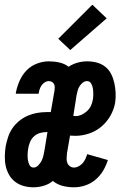

<svg xmlns="http://www.w3.org/2000/svg" viewBox="-20 -789 540 817"><path d="M123 8Q101 8 81 2.5Q61 -3 45 -15Q29 -27 19 -44.5Q9 -62 4.5 -82Q0 -102 0.5 -123.5Q1 -145 4 -166Q8 -186 14.5 -206Q21 -226 33 -243.5Q45 -261 62.5 -275Q80 -289 99 -297Q118 -305 138 -308.5Q158 -312 178 -312H196L212 -404Q213 -411 213 -418Q213 -425 210 -431Q207 -437 201 -440.5Q195 -444 187 -444Q179 -444 171 -439Q163 -434 157.5 -426.5Q152 -419 149 -410Q146 -401 145 -393L144 -390H47L48 -397Q53 -422 64 -446.5Q75 -471 93.5 -490Q112 -509 137.5 -518.5Q163 -528 187 -528Q211 -528 233 -523Q255 -518 272 -505Q290 -517 310.5 -522.5Q331 -528 351 -528Q373 -528 393 -522.5Q413 -517 428.5 -504.5Q444 -492 453 -474Q462 -456 466.5 -435.5Q471 -415 472 -394Q473 -373 470 -352Q465 -323 449.5 -296Q434 -269 410.5 -249.5Q387 -230 358 -220.5Q329 -211 301 -211Q295 -211 289 -211.5Q283 -212 278 -212L265 -137Q264 -126 263.5 -116Q263 -106 266 -97Q269 -88 277 -82Q285 -76 295 -76Q305 -76 315 -81.5Q325 -87 332 -95Q339 -103 343.5 -113Q348 -123 351 -133L439 -108Q432 -85 419 -63Q406 -41 386.5 -24.5Q367 -8 343 0Q319 8 295 8Q270 8 246.5 2Q223 -4 205 -19Q188 -5 166 1.5Q144 8 123 8ZM301 -295Q314 -295 326.5 -300.5Q339 -306 350 -316Q361 -326 367 -339Q373 -352 375 -365Q377 -376 377 -388Q377 -400 375.5 -411.5Q374 -423 368 -433.5Q362 -444 350 -444Q341 -444 332.5 -437.5Q324 -431 318.5 -422Q313 -413 310.5 -403.5Q308 -394 306 -385L292 -296Q294 -296 296.5 -295.5Q299 -295 301 -295ZM123 -76Q134 -76 143 -85.5Q152 -95 157 -105Q162 -115 164.5 -126Q167 -137 169 -148L182 -227H178Q164 -227 150 -223Q136 -219 125 -209Q114 -199 108 -185Q102 -171 100 -157Q98 -145 97.5 -133Q97 -121 98.5 -109.5Q100 -98 105.5 -87Q111 -76 123 -76ZM279 -576 228 -624 373 -769 434 -711Z"/></svg>

Font: Iosevka Curly Slab Semibold
Style: Italic
Weight: 600
Italic angle: -9°
Monospace: yes
Designer: Belleve Invis
Foundry: Belleve Invis
Version: Version 22.1.2; ttfautohint (v1.8.4)